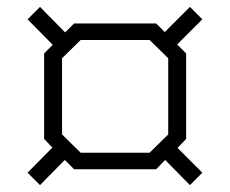

<svg xmlns="http://www.w3.org/2000/svg" viewBox="-20 -617 667 557"><path d="M495 -188 567 -116 531 -80 459 -153 433 -126H195L168 -153L96 -80L60 -116L132 -189L108 -214V-462L133 -487L60 -561L96 -597L169 -523L195 -549H433L458 -524L531 -597L567 -561L494 -488L520 -462V-214ZM468 -227V-448L414 -501H214L160 -448V-227L214 -174H414Z"/></svg>

Font: Chakra Petch Light
Style: Regular
Weight: 300
Designer: Katatrad Aksorn Co.,Ltd.
Foundry: Cadson Demak Co.,Ltd.
Version: Version 1.000; ttfautohint (v1.6)